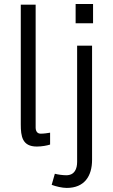

<svg xmlns="http://www.w3.org/2000/svg" viewBox="-20 -713 558 947"><path d="M353 -598.1H439V-693.4H353ZM161.6 9.8C186 9.8 212.4 4.9 227.1 0V-58.6C216.3 -56.6 196.8 -53.7 180.2 -53.7C157.2 -53.7 155.8 -77.6 155.8 -83V-689.9H82.5V-99.6C82.5 -41 89.4 9.8 161.6 9.8ZM309.1 213.9C396 213.9 434.1 156.2 434.1 75.2V-487.8H360.4V85.4C360.4 119.1 348.6 151.4 306.6 151.4C289.6 151.4 265.1 147.9 250.5 144L234.9 198.7C255.4 206.5 286.6 213.9 309.1 213.9Z"/></svg>

Font: HK Grotesk
Style: Regular
Weight: 400
Designer: Alfredo Marco Pradil and Stefan Peev
Foundry: Hanken Design Co.
Version: Version 1.045;PS 001.045;hotconv 1.0.88;makeotf.lib2.5.64775